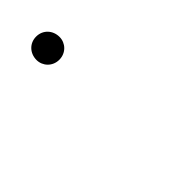

<svg xmlns="http://www.w3.org/2000/svg" viewBox="27 -589 547 547"><g transform="rotate(45 300.0 -315.5)"><path d="M108 -268.5C132.5 -268.5 153.5 -288 153.5 -315C153.5 -342 132.5 -361.5 108 -361.5C81 -361.5 60 -342 60 -315C60 -288 81 -268.5 108 -268.5Z"/></g></svg>

Font: Eudonet Light
Style: Regular
Weight: 300
Designer: Mikhail Sharanda
Foundry: Mikhail Sharanda
Version: Version 4.503;Glyphs 3.1.2 (3151)